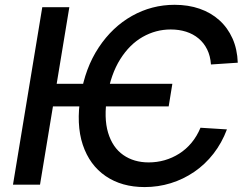

<svg xmlns="http://www.w3.org/2000/svg" viewBox="-20 -757 1007 787"><path d="M686.5 -413.6 671.4 -320.8H171.9L187 -413.6ZM954.6 -500 844.7 -492.7Q842.3 -527.8 829.1 -554.4Q815.9 -581.1 793.9 -599.4Q772 -617.7 742.9 -627Q713.9 -636.2 679.7 -636.2Q618.7 -636.2 564.9 -605.7Q511.2 -575.2 472.9 -514.4Q434.6 -453.6 419.4 -363.3Q404.8 -273.4 423.1 -212.9Q441.4 -152.3 485.1 -121.8Q528.8 -91.3 589.4 -91.3Q623 -91.3 654.8 -100.3Q686.5 -109.4 714.6 -127.2Q742.7 -145 764.9 -171.6Q787.1 -198.2 801.8 -233.4L910.2 -226.6Q889.2 -170.9 855 -127Q820.8 -83 776.1 -52.5Q731.4 -22 679.9 -6.1Q628.4 9.8 572.8 9.8Q479 9.8 413.1 -35.2Q347.2 -80.1 319.3 -163.6Q291.5 -247.1 310.5 -363.3Q329.1 -479 384.8 -562.7Q440.4 -646.5 521.2 -691.9Q602.1 -737.3 695.8 -737.3Q752 -737.3 798.3 -721.2Q844.7 -705.1 878.9 -674.3Q913.1 -643.6 932.9 -599.6Q952.6 -555.7 954.6 -500ZM264.2 -727.5 144 0H33.2L153.3 -727.5Z"/></svg>

Font: Inter 17pt Medium
Style: Italic
Weight: 500
Italic angle: -9.3988°
Version: Version 4.001;git-66647c0bb